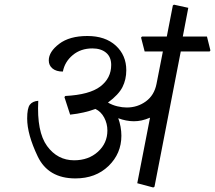

<svg xmlns="http://www.w3.org/2000/svg" viewBox="-20 -809 938 838"><path d="M898.4 -588.9 895 -584.5H769L654.3 5.9L648.9 9.3L579.1 -9.3L634.8 -295.4Q615.2 -287.1 598.1 -283.4Q581.1 -279.8 564.5 -279.8Q547.9 -279.8 530.3 -283.2Q512.7 -286.6 496.1 -293Q502.4 -276.4 506.1 -256.1Q509.8 -235.8 509.8 -216.8Q509.8 -138.7 453.6 -84.5Q397.5 -30.3 309.1 -30.3Q190.4 -30.3 144.5 -126.5Q98.6 -222.7 98.6 -291.5Q98.6 -336.9 110.4 -352.1Q122.1 -367.2 147 -369.1Q140.1 -233.9 185.5 -171.6Q231 -109.4 303.7 -109.4Q366.2 -109.4 407.5 -146.7Q448.7 -184.1 448.7 -239.3Q448.7 -269.5 434.8 -295.7Q420.9 -321.8 396.5 -333.5Q373 -324.7 345.5 -318.4Q317.9 -312 286.1 -308.6L261.2 -385.3L265.1 -390.1Q370.6 -395.5 418 -431.6Q465.3 -467.8 465.3 -525.4Q465.3 -560.5 442.9 -579.1Q420.4 -597.7 383.3 -597.7Q332.5 -597.7 297.6 -568.6Q262.7 -539.6 254.4 -496.6Q225.6 -496.6 209.2 -510Q192.9 -523.4 192.9 -545.4Q192.9 -583 238 -617.4Q283.2 -651.9 361.3 -651.9Q439.5 -651.9 485.4 -609.9Q531.2 -567.9 531.2 -502.4Q531.2 -461.9 514.6 -429Q498 -396 451.2 -361.3Q470.7 -350.1 492.2 -345Q513.7 -339.8 533.2 -339.8Q580.1 -339.8 616.7 -366.5Q653.3 -393.1 663.1 -442.9L690.9 -584.5H611.3L595.7 -645L599.6 -649.4H708L734.4 -785.2L739.3 -788.6L801.8 -774.9L777.8 -649.4H883.3Z"/></svg>

Font: Sitara
Style: Italic
Weight: 400
Italic angle: -11°
Designer: Neelakash Kshetrimayum
Foundry: Neelakash Kshetrimayum
Version: Version 1.000;PS Version 1.000;PS 1.0;hotconv 1.;hotconv 1.0